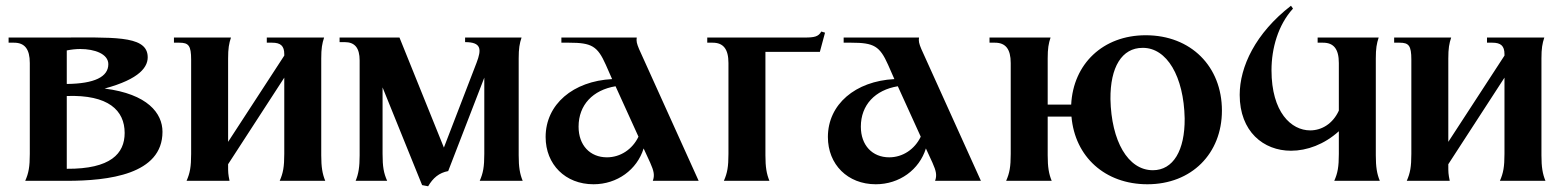

<svg xmlns="http://www.w3.org/2000/svg" viewBox="-20 -631 5453 670"><path d="M68 0H213C358 0 547 -22 547 -171C547 -236 495 -303 345 -322C467 -355 500 -398 495 -439C487 -508 370 -500 187 -500H10V-482H29C66 -482 84 -460 84 -411V-94C84 -49 80 -27 68 0ZM213 -42V-296C358 -301 415 -246 415 -167C415 -95 366 -41 213 -42ZM213 -338V-455C228 -458 244 -460 260 -460C310 -460 358 -443 358 -407C358 -363 310 -339 213 -338Z M631 0H781C776 -24 776 -30 776 -52V-58L972 -360V-94C972 -49 968 -27 956 0H1115C1105 -24 1101 -48 1101 -89V-427C1101 -462 1104 -479 1111 -500H911V-482H930C959 -482 972 -471 972 -442V-437L776 -136V-427C776 -462 779 -479 786 -500H587V-482H606C638 -482 647 -472 647 -423V-94C647 -49 643 -27 631 0Z M1474 19C1491 -10 1512 -28 1544 -34L1670 -360V-94C1670 -49 1666 -27 1654 0H1804C1794 -24 1790 -48 1790 -89V-427C1790 -462 1793 -479 1800 -500H1603V-484C1660 -484 1661 -459 1643 -412L1529 -116L1374 -500H1165V-484H1183C1218 -484 1235 -464 1235 -420V-89C1235 -48 1231 -24 1221 0H1331C1319 -27 1315 -49 1315 -94V-326L1453 15Z M2258 0H2418L2210 -460C2202 -479 2200 -488 2202 -500H1939V-482H1966C2045 -482 2065 -470 2094 -405L2116 -355C1980 -348 1884 -267 1884 -153C1884 -57 1953 12 2051 12C2134 12 2203 -39 2226 -113L2249 -63C2262 -34 2265 -19 2258 0ZM1999 -189C1999 -265 2049 -317 2128 -330L2208 -154C2187 -110 2145 -82 2098 -82C2039 -82 1999 -124 1999 -189Z M2506 0H2665C2655 -24 2651 -48 2651 -89V-450H2841L2859 -517L2846 -521C2836 -503 2822 -500 2787 -500H2448V-482H2467C2504 -482 2522 -460 2522 -411V-94C2522 -49 2518 -27 2506 0Z M3243 0H3403L3195 -460C3187 -479 3185 -488 3187 -500H2924V-482H2951C3030 -482 3050 -470 3079 -405L3101 -355C2965 -348 2869 -267 2869 -153C2869 -57 2938 12 3036 12C3119 12 3188 -39 3211 -113L3234 -63C3247 -34 3250 -19 3243 0ZM2984 -189C2984 -265 3034 -317 3113 -330L3193 -154C3172 -110 3130 -82 3083 -82C3024 -82 2984 -124 2984 -189Z M3491 0H3650C3640 -24 3636 -48 3636 -89V-224H3719C3731 -84 3836 12 3984 12C4138 12 4244 -95 4244 -245C4244 -399 4136 -508 3978 -508C3829 -508 3725 -408 3718 -266H3636V-427C3636 -462 3639 -479 3646 -500H3433V-482H3452C3489 -482 3507 -460 3507 -411V-94C3507 -49 3503 -27 3491 0ZM4003 -37C3916 -37 3858 -139 3855 -285C3854 -397 3895 -464 3967 -464C4052 -465 4111 -364 4114 -218C4115 -106 4074 -37 4003 -37Z M4492 -601 4485 -611C4361 -515 4306 -398 4306 -300C4306 -172 4389 -105 4485 -105C4541 -105 4601 -127 4652 -173V-94C4652 -49 4648 -27 4636 0H4795C4785 -24 4781 -48 4781 -89V-427C4781 -462 4784 -479 4791 -500H4578V-482H4597C4634 -482 4652 -460 4652 -411V-245C4631 -199 4592 -176 4552 -176C4486 -176 4417 -239 4417 -386C4417 -462 4440 -544 4492 -601Z M4889 0H5039C5034 -24 5034 -30 5034 -52V-58L5230 -360V-94C5230 -49 5226 -27 5214 0H5373C5363 -24 5359 -48 5359 -89V-427C5359 -462 5362 -479 5369 -500H5169V-482H5188C5217 -482 5230 -471 5230 -442V-437L5034 -136V-427C5034 -462 5037 -479 5044 -500H4845V-482H4864C4896 -482 4905 -472 4905 -423V-94C4905 -49 4901 -27 4889 0Z"/></svg>

Font: Sinistre
Style: Bold
Weight: 700
Designer: Jules Durand
Foundry: Collletttivo
Version: Version 69.420;Glyphs 3.2 (3217)